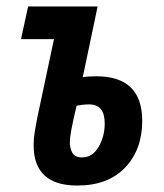

<svg xmlns="http://www.w3.org/2000/svg" viewBox="-20 -564 506 594"><path d="M420 -190Q420 -328 278 -328Q250 -328 236 -325L282 -544H67L45 -443H147L95 -198Q91 -177 87.5 -156Q84 -135 84 -115Q84 10 219 10Q314 10 367 -45.5Q420 -101 420 -190ZM196 -124Q196 -136 200.5 -161.5Q205 -187 217 -237Q227 -239 236.5 -240Q246 -241 256 -241Q304 -241 304 -182Q304 -142 285 -109.5Q266 -77 234 -77Q212 -77 204 -91Q196 -105 196 -124Z"/></svg>

Font: Noto Sans Display Condensed
Style: Bold Italic
Weight: 700
Width: 3
Designer: Monotype Design team
Foundry: Monotype Imaging Inc.
Version: 1.000